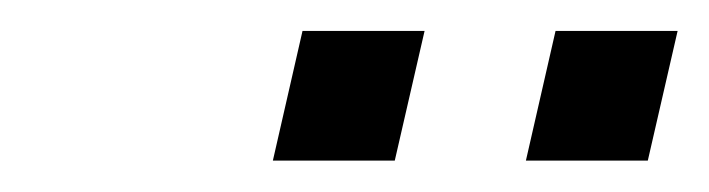

<svg xmlns="http://www.w3.org/2000/svg" viewBox="-20 -680 454 123"><path d="M154.8 -577.1 173.8 -660.2H252L232.9 -577.1ZM316.9 -577.1 335.9 -660.2H414.1L395 -577.1Z"/></svg>

Font: HK Grotesk Light Italic
Style: Regular
Weight: 300
Italic angle: -13°
Designer: Alfredo Marco Pradil and Stefan Peev
Foundry: Hanken Design Co.
Version: Version 1.000;PS 001.000;hotconv 1.0.88;makeotf.lib2.5.64775